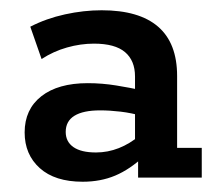

<svg xmlns="http://www.w3.org/2000/svg" viewBox="-20 -613 424 374"><path d="M141 -259Q87 -259 57.5 -285.5Q28 -312 28 -355Q28 -400 60.5 -425.5Q93 -451 151 -451Q179 -451 206.5 -446.5Q234 -442 257 -437L243 -428V-464Q243 -495 223.5 -511.5Q204 -528 163 -528Q137 -528 110.5 -520.5Q84 -513 61 -498L39 -561Q70 -577 106.5 -585Q143 -593 178 -593Q251 -593 288 -561Q325 -529 325 -465V-325H373V-267H249V-317L261 -309Q233 -283 204.5 -271Q176 -259 141 -259ZM167 -316Q190 -316 211.5 -324.5Q233 -333 252 -349L243 -329V-403L257 -387Q236 -393 215 -395.5Q194 -398 175 -398Q142 -398 125 -387.5Q108 -377 108 -356Q108 -337 123 -326.5Q138 -316 167 -316Z"/></svg>

Font: Rokkitt Medium
Style: Regular
Weight: 500
Version: Version 3.103